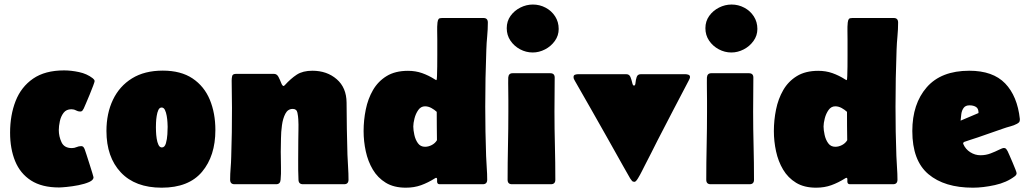

<svg xmlns="http://www.w3.org/2000/svg" viewBox="-20 -829 4637 864"><path d="M345.2 -171.4Q352.5 -171.4 356.2 -166.3Q359.9 -161.1 361.8 -155.3Q363.3 -151.4 369.4 -132.6Q375.5 -113.8 382.8 -90.8Q390.1 -67.9 395.5 -50.3Q400.9 -32.7 400.9 -31.2Q400.9 -18.6 380.9 -9.8Q360.8 -1 333 4.4Q305.2 9.8 280.3 12.2Q255.4 14.6 245.6 14.6Q168.5 14.6 119.6 -16.8Q70.8 -48.3 48.1 -104Q25.4 -159.7 25.4 -231.9Q25.4 -311 50.3 -374.5Q75.2 -438 128.9 -475.1Q182.6 -512.2 268.6 -512.2Q300.3 -512.2 335.7 -504.6Q371.1 -497.1 397 -477.1Q399.9 -475.1 402.8 -471.4Q405.8 -467.8 405.8 -463.9Q405.8 -460.9 399.4 -443.6Q393.1 -426.3 384 -404.5Q375 -382.8 367.2 -364.5Q359.4 -346.2 356.9 -340.8Q354.5 -335.9 351.1 -331.5Q347.7 -327.1 340.8 -327.1Q331.1 -327.1 321.8 -332.3Q312.5 -337.4 301.3 -337.4Q278.3 -337.4 266.1 -321.3Q253.9 -305.2 249.3 -283.4Q244.6 -261.7 244.6 -243.7Q244.6 -215.3 256.8 -189Q269 -162.6 303.2 -162.6Q314.5 -162.6 324.5 -167Q334.5 -171.4 345.2 -171.4Z M459 -239.7Q459 -318.8 488.3 -380.1Q517.6 -441.4 574 -476.3Q630.4 -511.2 712.4 -511.2Q793.9 -511.2 846.4 -476.1Q898.9 -440.9 924.1 -380.4Q949.2 -319.8 949.2 -243.7Q949.2 -127.4 889.2 -55.9Q829.1 15.6 707.5 15.6Q588.4 15.6 523.7 -53.2Q459 -122.1 459 -239.7ZM681.6 -256.3Q681.6 -250.5 682.1 -236.1Q682.6 -221.7 685.1 -205.3Q687.5 -189 693.1 -177.2Q698.7 -165.5 708.5 -165.5Q721.2 -165.5 726.6 -184.1Q731.9 -202.6 733.2 -224.9Q734.4 -247.1 734.4 -258.3Q734.4 -264.2 733.6 -278.1Q732.9 -292 730.2 -307.6Q727.5 -323.2 722.2 -334.2Q716.8 -345.2 707.5 -345.2Q697.8 -345.2 692.6 -334Q687.5 -322.8 685.1 -307.1Q682.6 -291.5 682.1 -277.1Q681.6 -262.7 681.6 -256.3Z M1212.9 -496.6Q1226.1 -496.6 1233.2 -482.9Q1240.2 -469.2 1245.4 -455.6Q1250.5 -441.9 1256.8 -441.9Q1257.8 -441.9 1261.2 -445.3Q1288.6 -475.6 1315.7 -493.2Q1342.8 -510.7 1385.7 -510.7Q1451.2 -510.7 1495.1 -472.7Q1539.1 -434.6 1539.6 -367.2Q1540 -308.6 1540.8 -250Q1541.5 -191.4 1543.5 -132.8Q1544.4 -105 1546.4 -76.7Q1548.3 -48.3 1548.3 -20.5Q1548.3 0 1528.8 0H1343.3Q1323.7 0 1323.2 -20Q1321.3 -63.5 1321.8 -107.7Q1322.3 -151.9 1322.3 -195.8Q1322.3 -220.2 1323 -244.1Q1323.7 -268.1 1322.3 -292Q1321.8 -304.7 1318.4 -321.8Q1314.9 -338.9 1297.4 -338.9Q1275.4 -338.9 1264.2 -317.4Q1252.9 -295.9 1248.8 -265.4Q1244.6 -234.9 1244.4 -205.8Q1244.1 -176.8 1243.7 -162.1Q1243.2 -153.8 1243.4 -145.5Q1243.7 -137.2 1243.7 -128.9Q1243.7 -102.1 1244.4 -74.5Q1245.1 -46.9 1242.7 -20Q1241.2 0 1222.7 0H1035.2Q1015.6 0 1015.6 -20.5Q1015.6 -46.4 1017.8 -72.3Q1020 -98.1 1020.5 -124Q1022.5 -179.2 1023.2 -234.1Q1023.9 -289.1 1023.9 -343.8Q1023.9 -374.5 1023.2 -405Q1022.5 -435.5 1022.5 -466.3Q1022.5 -478 1024.9 -487.3Q1027.3 -496.6 1042.5 -496.6Z M1806.2 15.6Q1752.4 15.6 1716.1 -6.6Q1679.7 -28.8 1657.7 -65.9Q1635.7 -103 1626 -148.2Q1616.2 -193.4 1616.2 -239.3Q1616.2 -288.1 1626 -336.2Q1635.7 -384.3 1658.4 -423.6Q1681.2 -462.9 1719.7 -486.6Q1758.3 -510.3 1815.9 -510.3Q1850.1 -510.3 1879.4 -500Q1908.7 -489.7 1937 -471.7L1941.9 -468.8H1944.3Q1945.8 -470.2 1946.5 -487.1Q1947.3 -503.9 1947.5 -529.1Q1947.8 -554.2 1947.8 -580.1Q1947.8 -606 1947.8 -625.7Q1947.8 -645.5 1947.8 -651.9Q1947.8 -670.9 1947.3 -690.2Q1946.8 -709.5 1948.7 -728Q1950.2 -739.3 1953.9 -743.7Q1957.5 -748 1969.2 -748H2155.8Q2175.3 -748 2175.3 -727.5Q2175.3 -697.3 2172.4 -666.3Q2169.4 -635.3 2168.5 -605Q2166 -541.5 2164.8 -477.3Q2163.6 -413.1 2163.6 -349.1Q2163.6 -293.5 2164.6 -238Q2165.5 -182.6 2167.5 -127Q2168.5 -100.6 2170.4 -73.7Q2172.4 -46.9 2172.4 -20.5Q2172.4 0 2152.8 0H1958Q1946.8 0 1946.8 -13.2Q1946.8 -16.6 1947 -21.5Q1947.3 -26.4 1944.8 -28.3L1941.4 -28.8L1937 -26.4Q1905.8 -6.8 1874.8 4.4Q1843.8 15.6 1806.2 15.6ZM1892.6 -168.5Q1908.2 -168.5 1923.3 -176.5Q1938.5 -184.6 1946.3 -198.2Q1945.8 -230 1945.6 -262Q1945.3 -293.9 1945.3 -325.7Q1935.1 -335.4 1921.1 -343Q1907.2 -350.6 1892.6 -350.6Q1874 -350.6 1862.3 -334Q1850.6 -317.4 1845.2 -295.9Q1839.8 -274.4 1839.8 -259.8Q1839.8 -244.1 1844.5 -222.4Q1849.1 -200.7 1860.6 -184.6Q1872.1 -168.5 1892.6 -168.5Z M2377 -592.8Q2347.2 -592.8 2320.3 -607.2Q2293.5 -621.6 2276.9 -646.2Q2260.3 -670.9 2260.3 -702.1Q2260.3 -733.4 2277.3 -757.3Q2294.4 -781.2 2321.5 -794.9Q2348.6 -808.6 2377.9 -808.6Q2408.7 -808.6 2435.3 -794.4Q2461.9 -780.3 2478 -755.4Q2494.1 -730.5 2494.1 -698.7Q2494.1 -668.9 2476.8 -644.8Q2459.5 -620.6 2432.6 -606.7Q2405.8 -592.8 2377 -592.8ZM2267.6 -326.7Q2267.6 -352.5 2267.6 -377.9Q2267.6 -403.3 2267.1 -428.7Q2267.1 -441.4 2266.8 -454.6Q2266.6 -467.8 2267.1 -480Q2268.6 -499.5 2286.6 -499.5H2456.1Q2476.1 -499.5 2476.1 -480Q2476.1 -441.4 2475.6 -403.3Q2475.1 -365.2 2475.1 -326.7Q2475.1 -250 2477.1 -173.3Q2479 -96.7 2479 -20Q2479 0 2459 0H2283.7Q2264.2 0 2264.2 -20Q2264.2 -96.7 2265.9 -173.3Q2267.6 -250 2267.6 -326.7Z M3085 -482.4Q3085 -478.5 3083 -474.4Q3081.1 -470.2 3079.1 -466.3Q3043.9 -399.4 3008.8 -332Q2973.6 -264.6 2939 -197.3Q2924.3 -168.9 2910.2 -140.1Q2896 -111.3 2880.9 -83Q2877.9 -77.1 2869.1 -59.6Q2860.4 -42 2850.8 -26.4Q2841.3 -10.7 2835 -10.7Q2827.6 -10.7 2823.7 -15.4Q2819.8 -20 2815.9 -25.9Q2807.6 -40 2799.8 -54.2Q2792 -68.4 2783.7 -82.5Q2765.6 -114.3 2747.8 -146.5Q2730 -178.7 2711.9 -210.4Q2676.3 -274.4 2639.6 -338.1Q2603 -401.9 2566.9 -465.3Q2564.5 -469.7 2562.7 -473.4Q2561 -477.1 2561 -482.4Q2561 -490.7 2567.9 -492.9Q2574.7 -495.1 2581.1 -495.1H2798.3Q2812 -495.1 2817.1 -482.2Q2822.3 -469.2 2825 -456.5Q2827.6 -443.8 2833 -443.8Q2838.9 -443.8 2839.8 -456.5Q2840.8 -469.2 2845 -482.2Q2849.1 -495.1 2863.8 -495.1H3064.9Q3070.8 -495.1 3077.9 -492.7Q3085 -490.2 3085 -482.4Z M3271 -592.8Q3241.2 -592.8 3214.4 -607.2Q3187.5 -621.6 3170.9 -646.2Q3154.3 -670.9 3154.3 -702.1Q3154.3 -733.4 3171.4 -757.3Q3188.5 -781.2 3215.6 -794.9Q3242.7 -808.6 3272 -808.6Q3302.7 -808.6 3329.3 -794.4Q3356 -780.3 3372.1 -755.4Q3388.2 -730.5 3388.2 -698.7Q3388.2 -668.9 3370.8 -644.8Q3353.5 -620.6 3326.7 -606.7Q3299.8 -592.8 3271 -592.8ZM3161.6 -326.7Q3161.6 -352.5 3161.6 -377.9Q3161.6 -403.3 3161.1 -428.7Q3161.1 -441.4 3160.9 -454.6Q3160.6 -467.8 3161.1 -480Q3162.6 -499.5 3180.7 -499.5H3350.1Q3370.1 -499.5 3370.1 -480Q3370.1 -441.4 3369.6 -403.3Q3369.1 -365.2 3369.1 -326.7Q3369.1 -250 3371.1 -173.3Q3373 -96.7 3373 -20Q3373 0 3353 0H3177.7Q3158.2 0 3158.2 -20Q3158.2 -96.7 3159.9 -173.3Q3161.6 -250 3161.6 -326.7Z M3652.3 15.6Q3598.6 15.6 3562.3 -6.6Q3525.9 -28.8 3503.9 -65.9Q3481.9 -103 3472.2 -148.2Q3462.4 -193.4 3462.4 -239.3Q3462.4 -288.1 3472.2 -336.2Q3481.9 -384.3 3504.6 -423.6Q3527.3 -462.9 3565.9 -486.6Q3604.5 -510.3 3662.1 -510.3Q3696.3 -510.3 3725.6 -500Q3754.9 -489.7 3783.2 -471.7L3788.1 -468.8H3790.5Q3792 -470.2 3792.7 -487.1Q3793.5 -503.9 3793.7 -529.1Q3793.9 -554.2 3793.9 -580.1Q3793.9 -606 3793.9 -625.7Q3793.9 -645.5 3793.9 -651.9Q3793.9 -670.9 3793.5 -690.2Q3793 -709.5 3794.9 -728Q3796.4 -739.3 3800 -743.7Q3803.7 -748 3815.4 -748H4002Q4021.5 -748 4021.5 -727.5Q4021.5 -697.3 4018.6 -666.3Q4015.6 -635.3 4014.6 -605Q4012.2 -541.5 4011 -477.3Q4009.8 -413.1 4009.8 -349.1Q4009.8 -293.5 4010.7 -238Q4011.7 -182.6 4013.7 -127Q4014.6 -100.6 4016.6 -73.7Q4018.6 -46.9 4018.6 -20.5Q4018.6 0 3999 0H3804.2Q3793 0 3793 -13.2Q3793 -16.6 3793.2 -21.5Q3793.5 -26.4 3791 -28.3L3787.6 -28.8L3783.2 -26.4Q3752 -6.8 3720.9 4.4Q3689.9 15.6 3652.3 15.6ZM3738.8 -168.5Q3754.4 -168.5 3769.5 -176.5Q3784.7 -184.6 3792.5 -198.2Q3792 -230 3791.7 -262Q3791.5 -293.9 3791.5 -325.7Q3781.2 -335.4 3767.3 -343Q3753.4 -350.6 3738.8 -350.6Q3720.2 -350.6 3708.5 -334Q3696.8 -317.4 3691.4 -295.9Q3686 -274.4 3686 -259.8Q3686 -244.1 3690.7 -222.4Q3695.3 -200.7 3706.8 -184.6Q3718.3 -168.5 3738.8 -168.5Z M4357.9 15.6Q4230 15.6 4157.7 -45.4Q4085.4 -106.4 4085.4 -239.3Q4085.4 -361.8 4150.4 -436.3Q4215.3 -510.7 4341.8 -510.7Q4448.2 -510.7 4503.2 -453.6Q4558.1 -396.5 4569.3 -293.9V-291Q4569.3 -283.2 4566.4 -279.5Q4563.5 -275.9 4556.6 -272Q4543 -264.6 4526.4 -260.3Q4509.8 -255.9 4494.6 -250.5L4379.4 -210.4Q4364.3 -205.1 4348.6 -200.4Q4333 -195.8 4317.4 -189.9L4314 -184.6Q4314.5 -183.6 4314.5 -182.6Q4314.5 -181.6 4314.9 -180.7Q4324.7 -157.7 4346.2 -144Q4367.7 -130.4 4392.1 -130.4Q4416.5 -130.4 4438 -138.7Q4459.5 -147 4475.3 -155Q4491.2 -163.1 4498 -163.1Q4504.4 -163.1 4508.1 -158.4Q4511.7 -153.8 4514.2 -148.9Q4516.6 -144 4522.9 -129.6Q4529.3 -115.2 4536.6 -97.9Q4543.9 -80.6 4549.3 -66.9Q4554.7 -53.2 4554.7 -49.8Q4554.7 -42 4546.9 -36.1Q4510.3 -7.8 4456.8 3.9Q4403.3 15.6 4357.9 15.6ZM4302.7 -286.1Q4322.8 -294.4 4343 -303.2Q4363.3 -312 4383.3 -320.3Q4383.8 -340.3 4372.1 -347.7Q4360.4 -355 4342.8 -355Q4324.7 -355 4316.4 -343.5Q4308.1 -332 4305.9 -315.9Q4303.7 -299.8 4302.7 -286.1Z"/></svg>

Font: Belanosima
Style: Bold
Weight: 700
Designer: The DocRepair Project, Santiago Orozco
Foundry: Google
Version: Version 2.000